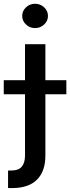

<svg xmlns="http://www.w3.org/2000/svg" viewBox="-59 -776 366 1001"><path d="M4.6 204.5Q-1.1 204.5 -6.2 204.5Q-11.4 204.5 -17 204.2V112.9H0Q38 112.9 54.7 92.7Q71.4 72.4 71.4 34.8V-284.4H-39.4V-358H71.4V-545.5H177.6V-358H286.9V-284.4H177.6V35.5Q177.6 117.5 133.5 161Q89.5 204.5 4.6 204.5ZM123.9 -629.6Q96.2 -629.6 76.5 -648.3Q56.8 -666.9 56.8 -692.8Q56.8 -719.1 76.5 -737.7Q96.2 -756.4 123.9 -756.4Q151.3 -756.4 171.2 -737.7Q191.1 -719.1 191.1 -692.8Q191.1 -666.9 171.2 -648.3Q151.3 -629.6 123.9 -629.6Z"/></svg>

Font: Linik Sans Medium
Style: Regular
Weight: 500
Designer: Rasmus Andersson (font), Cristiano Sobral (main changes)
Foundry: rsms
Version: Version 3.018;June 1, 2022;FontCreator 14.0.0.2814 64-bit; t